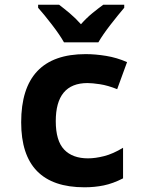

<svg xmlns="http://www.w3.org/2000/svg" viewBox="-20 -786 640 816"><path d="M398 -606Q417 -639 450.5 -682Q484 -725 508 -753V-766H419Q397 -750 372.5 -730Q348 -710 324 -683Q301 -709 276.5 -729.5Q252 -750 231 -766H142V-753Q167 -725 200.5 -681.5Q234 -638 252 -606ZM503 -28V-158Q460 -132 422.5 -122.5Q385 -113 354 -113Q288 -113 252.5 -150.5Q217 -188 217 -271Q217 -433 352 -433Q372 -433 405 -428Q438 -423 478 -407L520 -522Q477 -541 431 -548.5Q385 -556 344 -556Q70 -556 70 -266Q70 10 339 10Q382 10 421 2Q460 -6 503 -28Z"/></svg>

Font: Noto Sans Mono UI
Style: Bold
Weight: 700
Designer: Monotype Design team
Foundry: Monotype Imaging Inc.
Version: 1.000